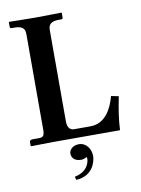

<svg xmlns="http://www.w3.org/2000/svg" viewBox="-94 -710 725 986"><g transform="rotate(-10 269.0 -217.5)"><path d="M100 -569V-72C100 -41 94 -32 70 -32H38C26 -32 22 -27 22 -20V0L26 2C26 2 105 0 145 0H488C490 -56 501 -119 512 -173L473 -181C457 -120 421 -46 342 -46H256C235 -46 222 -62 222 -92V-569C222 -597 235 -613 276 -613H291C295 -613 298 -616 298 -621V-645L296 -647C296 -647 196 -645 161 -645C122 -645 24 -647 24 -647L22 -645V-621C22 -616 26 -613 31 -613H45C84 -613 100 -601 100 -569ZM267 34C231 34 216 58 216 74C216 90 225 115 266 115C274 115 284 112 295 106C296 109 297 112 297 116C297 122 294 180 218 195L222 212C312 208 329 132 329 106C329 71 306 34 267 34Z"/></g></svg>

Font: Libertinus Serif Semibold
Style: Regular
Weight: 600
Designer: Philipp H. Poll, Khaled Hosny
Foundry: Caleb Maclennan
Version: Version 7.050;RELEASE